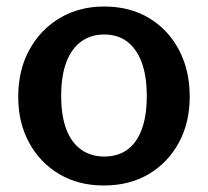

<svg xmlns="http://www.w3.org/2000/svg" viewBox="-20 -560 639 590"><path d="M299 10Q221 10 162 -25Q103 -60 69.5 -121.5Q36 -183 36 -262Q36 -345 70.5 -407.5Q105 -470 164.5 -505Q224 -540 300 -540Q379 -540 438 -504.5Q497 -469 530 -406.5Q563 -344 563 -263Q563 -183 529.5 -121.5Q496 -60 437 -25Q378 10 299 10ZM300 -79Q343 -79 372 -100.5Q401 -122 416 -163.5Q431 -205 431 -265Q431 -326 415.5 -368Q400 -410 371 -432Q342 -454 300 -454Q259 -454 229 -432Q199 -410 183.5 -368Q168 -326 168 -265Q168 -205 183.5 -163.5Q199 -122 229 -100.5Q259 -79 300 -79Z"/></svg>

Font: Libre Franklin Thin SemiBold
Style: Regular
Weight: 600
Version: Version 3.000